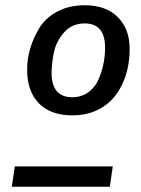

<svg xmlns="http://www.w3.org/2000/svg" viewBox="-20 -709 534 729"><path d="M36.1 -77.1H408.2L397 0H24.9ZM301.8 -620.1Q254.9 -620.1 225.6 -588.4Q196.3 -556.6 186.5 -517.6Q176.8 -478.5 175.8 -433.1Q175.8 -340.3 253.9 -339.8Q289.1 -339.8 314.9 -358.4Q340.8 -377 354 -407.2Q378.9 -464.8 378.9 -527.8Q378.9 -620.1 301.8 -620.1ZM301.8 -689Q382.8 -689 427.7 -643.6Q472.7 -598.1 472.2 -522.5Q472.2 -446.8 442.9 -386.7Q409.2 -315.9 340.8 -287.1Q302.7 -271 254.9 -271Q172.9 -271 127.9 -316.4Q83 -362.3 83 -444.3Q83 -526.4 129.9 -603.5Q153.8 -642.1 198.2 -665.5Q242.7 -689 301.8 -689Z"/></svg>

Font: FiraSans-Italic
Style: Italic
Weight: 400
Italic angle: -8°
Designer: Carrois Corporate & Edenspiekermann AG
Foundry: Carrois Corporate GbR & Edenspiekermann AG
Version: Version 3.106;PS 003.106;hotconv 1.0.70;makeotf.lib2.5.58329